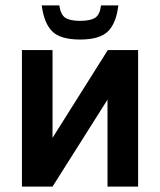

<svg xmlns="http://www.w3.org/2000/svg" viewBox="-20 -689 592 709"><path d="M61 0V-504H174V-180L378 -504H490V0H377V-321L174 0ZM276 -543Q204 -543 173.5 -572.5Q143 -602 134 -669H199Q204 -635 221 -623.5Q238 -612 276 -612Q314 -612 331.5 -623.5Q349 -635 353 -669H417Q409 -602 378 -572.5Q347 -543 276 -543Z"/></svg>

Font: Zen Kaku Gothic Antique
Style: Bold
Weight: 700
Designer: Yoshimichi Ohira
Foundry: Positype
Version: Version 1.001